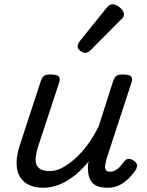

<svg xmlns="http://www.w3.org/2000/svg" viewBox="-20 -864 687 900"><path d="M184 16Q130 16 98 -8Q66 -32 59.5 -76.5Q53 -121 72 -181L171 -483Q178 -503 187.5 -509Q197 -515 216 -515Q247 -515 255.5 -505.5Q264 -496 257 -476L158 -175Q146 -137 147 -112Q148 -87 164.5 -74.5Q181 -62 215 -62Q242 -62 271.5 -77.5Q301 -93 332 -120.5Q363 -148 391.5 -187Q420 -226 443 -273L510 -483Q517 -503 526.5 -509Q536 -515 555 -515Q586 -515 594.5 -505.5Q603 -496 596 -476L478 -115Q475 -102 473 -89Q471 -76 476 -67.5Q481 -59 496 -59Q509 -59 521.5 -66Q534 -73 544 -84.5Q554 -96 562 -107Q568 -116 579 -119Q590 -122 605 -112Q621 -102 622 -91.5Q623 -81 618 -70Q607 -53 588 -32.5Q569 -12 543.5 2Q518 16 485 16Q452 16 433 7Q414 -2 405 -18Q396 -34 393.5 -54Q391 -74 393 -96L396 -108Q372 -78 346 -55Q320 -32 293 -16Q266 0 238.5 8Q211 16 184 16ZM378 -616Q369 -616 356.5 -625.5Q344 -635 344 -646Q344 -653 346.5 -659Q349 -665 354 -671L477 -824Q486 -836 493 -840Q500 -844 508 -844Q518 -844 530.5 -837Q543 -830 552 -819Q561 -808 561 -796Q561 -788 557.5 -783Q554 -778 548 -773L407 -631Q392 -616 378 -616Z"/></svg>

Font: Playwrite CO
Style: Regular
Weight: 400
Designer: Veronika Burian, José Scaglione
Foundry: TypeTogether
Version: Version 1.000